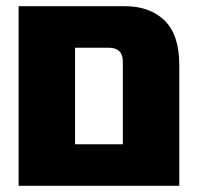

<svg xmlns="http://www.w3.org/2000/svg" viewBox="-20 -599 638 619"><path d="M383 -579Q463 -579 510.5 -533Q558 -487 558 -390V0H376H77H40V-579H222ZM222 -134H376V-400Q376 -445 331 -445H222Z"/></svg>

Font: Assistant ExtraBold
Style: Regular
Weight: 800
Designer: Hebrew By Ben Nathan, Latin by Paul Hunt
Version: Version 2.001;PS 002.001;hotconv 1.0.88;makeotf.lib2.5.64775